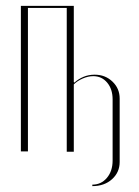

<svg xmlns="http://www.w3.org/2000/svg" viewBox="-20 -515 472 653"><path d="M231 -495V-236L233 -234Q246 -246 263.5 -253.5Q281 -261 302 -261Q338 -261 362.5 -237.5Q387 -214 387 -180V36Q387 71 361 94.5Q335 118 294 118V113Q324 113 343.5 90Q363 67 363 31V-177Q363 -212 344.5 -234Q326 -256 297 -256Q280 -256 261.5 -248Q243 -240 231 -228V1H207V-488H75V0H51V-495Z"/></svg>

Font: Moniqa Thin Display
Style: Regular
Weight: 100
Designer: Rajesh Rajput
Foundry: Rajesh Rajput
Version: Version 1.000